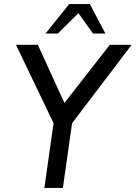

<svg xmlns="http://www.w3.org/2000/svg" viewBox="-20 -919 666 939"><path d="M517 -700H624L332.5 -316.5L287.5 0H197L242 -316.5L58 -700H165L295 -415.5ZM419.5 -899 495.5 -755H435L363.5 -854.5L263 -755H202.5L318.5 -899Z"/></svg>

Font: Urbanist Medium
Style: Italic
Weight: 500
Italic angle: -8°
Designer: Corey Hu
Foundry: Corey Hu
Version: Version 1.330; ttfautohint (v1.8.4.7-5d5b)